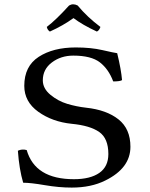

<svg xmlns="http://www.w3.org/2000/svg" viewBox="-20 -840 680 870"><path d="M511 -599Q529 -525 533 -477Q524 -471 493 -471Q472 -527 432.5 -557.5Q393 -588 312 -588Q256 -588 215 -557Q174 -526 174 -476Q174 -439 208.5 -410.5Q243 -382 284.5 -369.5Q326 -357 370 -352Q463 -342 517 -299Q571 -256 571 -175Q571 -78 457 -22Q393 10 305 10Q247 10 183 -1Q119 -12 85 -12Q67 -73 61 -157Q80 -166 101 -160Q139 -28 315 -28Q389 -28 430 -56.5Q471 -85 471 -142Q471 -213 429.5 -242Q388 -271 305 -279Q217 -288 153.5 -333.5Q90 -379 90 -451Q90 -540 155.5 -582.5Q221 -625 323 -625Q392 -625 444 -613Q496 -601 511 -599ZM332 -815Q376 -762 435 -718Q430 -702 419 -697Q354 -727 313 -758Q266 -724 206 -697Q195 -704 192 -718Q233 -749 293 -815Q311 -826 332 -815Z"/></svg>

Font: Linux Libertine Mono O
Style: Mono
Weight: 400
Designer: Philipp H. Poll
Foundry: Philipp H. Poll
Version: Version 5.1.7